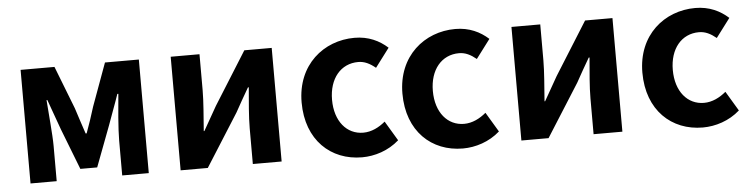

<svg xmlns="http://www.w3.org/2000/svg" viewBox="-40 -752 3684 943"><g transform="rotate(-5 1801.5 -280.0)"><path d="M79 0H208V-173C208 -230 197 -339 193 -401H197C213 -355 235 -297 251 -251L329 -50H412L488 -251C504 -297 526 -353 542 -401H547C541 -339 531 -230 531 -173V0H662V-560H495L418 -349C404 -303 390 -262 375 -221H370C357 -262 342 -303 328 -349L246 -560H79Z M819 0H953L1117 -259C1135 -291 1164 -344 1184 -377H1188C1182 -307 1175 -233 1175 -176V0H1317V-560H1182L1019 -300C1001 -268 971 -216 952 -182H949C954 -252 961 -327 961 -383V-560H819Z M1713 14C1775 14 1843 -7 1896 -54L1838 -151C1807 -125 1770 -106 1729 -106C1648 -106 1590 -174 1590 -280C1590 -385 1648 -454 1734 -454C1765 -454 1791 -441 1819 -418L1889 -511C1848 -548 1795 -574 1726 -574C1574 -574 1440 -466 1440 -280C1440 -94 1559 14 1713 14Z M2210 14C2272 14 2340 -7 2393 -54L2335 -151C2304 -125 2267 -106 2226 -106C2145 -106 2087 -174 2087 -280C2087 -385 2145 -454 2231 -454C2262 -454 2288 -441 2316 -418L2386 -511C2345 -548 2292 -574 2223 -574C2071 -574 1937 -466 1937 -280C1937 -94 2056 14 2210 14Z M2499 0H2633L2797 -259C2815 -291 2844 -344 2864 -377H2868C2862 -307 2855 -233 2855 -176V0H2997V-560H2862L2699 -300C2681 -268 2651 -216 2632 -182H2629C2634 -252 2641 -327 2641 -383V-560H2499Z M3393 14C3455 14 3523 -7 3576 -54L3518 -151C3487 -125 3450 -106 3409 -106C3328 -106 3270 -174 3270 -280C3270 -385 3328 -454 3414 -454C3445 -454 3471 -441 3499 -418L3569 -511C3528 -548 3475 -574 3406 -574C3254 -574 3120 -466 3120 -280C3120 -94 3239 14 3393 14Z"/></g></svg>

Font: Noto Sans CJK SC
Style: Bold
Weight: 700
Designer: Ryoko NISHIZUKA 西塚涼子 (kana, bopomofo & ideographs); Paul D. Hunt (Latin, Greek & Cyrillic); Sandoll Communications 산돌커뮤니
Foundry: Adobe
Version: Version 2.004;hotconv 1.0.118;makeotfexe 2.5.65603